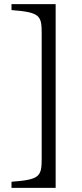

<svg xmlns="http://www.w3.org/2000/svg" viewBox="-20 -723 401 935"><path d="M251 -703H36V-674C174 -663 183 -648 183 -561V50C183 137 173 152 36 162V192H251Z"/></svg>

Font: Libertinus Sans
Style: Regular
Weight: 400
Designer: Philipp H. Poll, Khaled Hosny
Foundry: Caleb Maclennan
Version: Version 7.050;RELEASE